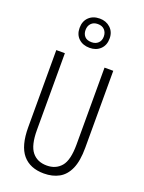

<svg xmlns="http://www.w3.org/2000/svg" viewBox="-180 -1064 864 1156"><g transform="rotate(20 252.0 -486.0)"><path d="M435 -221Q435 -136 412.5 -85.5Q390 -35 349 -12.5Q308 10 253 10Q164 10 117 -45.5Q70 -101 70 -220V-714H125V-222Q125 -124 158.5 -82.5Q192 -41 253 -41Q311 -41 345 -81Q379 -121 379 -222V-714H435ZM253 -795Q210 -795 183 -820Q156 -845 156 -888Q156 -931 182.5 -956.5Q209 -982 252 -982Q293 -982 320.5 -956.5Q348 -931 348 -889Q348 -846 321.5 -820.5Q295 -795 253 -795ZM253 -831Q279 -831 295 -846.5Q311 -862 311 -888Q311 -914 295.5 -930.5Q280 -947 252 -947Q225 -947 209.5 -930.5Q194 -914 194 -888Q194 -863 208.5 -847Q223 -831 253 -831Z"/></g></svg>

Font: Noto Sans Gurmukhi ExtraCondensed Light
Style: Regular
Weight: 300
Width: 2
Designer: Jelle Bosma - Monotype Design Team
Foundry: Monotype Imaging Inc.
Version: Version 2.004; ttfautohint (v1.8.4.7-5d5b)